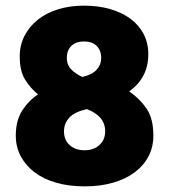

<svg xmlns="http://www.w3.org/2000/svg" viewBox="-20 -644 600 681"><path d="M50 -444Q50 -484 67 -517Q84 -550 114 -574Q144 -598 186 -611Q228 -624 278 -624Q328 -624 370 -612Q412 -600 442 -578Q472 -556 489 -524Q506 -492 506 -452Q506 -408 488 -375Q470 -342 438 -320Q476 -294 500 -258.5Q524 -223 524 -163Q524 -123 507 -90Q490 -57 458 -33Q426 -9 381 4Q336 17 280 17Q224 17 179 4Q134 -9 102.5 -33Q71 -57 53.5 -90Q36 -123 36 -163Q36 -217 59.5 -253Q83 -289 115 -309Q88 -331 69 -361.5Q50 -392 50 -444ZM207 -178Q207 -147 227.5 -129Q248 -111 280 -111Q312 -111 332.5 -129.5Q353 -148 353 -178Q353 -207 335.5 -226.5Q318 -246 288 -257Q244 -247 225.5 -226.5Q207 -206 207 -178ZM339 -438Q339 -465 323 -481Q307 -497 278 -497Q249 -497 233 -481Q217 -465 217 -439Q217 -413 233.5 -397Q250 -381 272 -371Q307 -379 323 -397Q339 -415 339 -438Z"/></svg>

Font: Baloo Paaji
Style: Regular
Weight: 400
Designer: Shuchita Grover and Ek Type
Foundry: Ek Type
Version: Version 1.443;PS 1.000;hotconv 16.6.51;makeotf.lib2.5.65220;